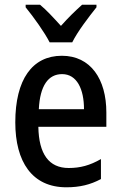

<svg xmlns="http://www.w3.org/2000/svg" viewBox="-20 -786 513 816"><path d="M191 -606H287C309 -651 358 -715 390 -755V-766H329C297 -737 273 -714 239 -676C208 -710 177 -744 150 -766H89V-755C124 -712 169 -649 191 -606ZM243 -549C117 -549 45 -448 45 -266C45 -99 116 10 262 10C319 10 364 -1 409 -25V-110C362 -83 321 -72 272 -72C188 -72 145 -131 143 -247H432V-308C432 -450 365 -549 243 -549ZM244 -471C307 -471 337 -407 337 -322H145C150 -422 185 -471 244 -471Z"/></svg>

Font: Noto Sans Khmer UI Condensed Medium
Style: Regular
Weight: 500
Width: 3
Designer: Danh Hong and the Monotype Design Team
Foundry: Monotype Imaging Inc.
Version: Version 2.002